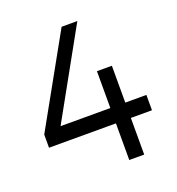

<svg xmlns="http://www.w3.org/2000/svg" viewBox="-128 -803 833 906"><g transform="rotate(-20 288.5 -350.0)"><path d="M31 -184V-250L282 -700H361L117 -261H367V-446H442V-261H548V-184H442V0H367V-184Z"/></g></svg>

Font: Trueno
Style: Lt
Weight: 300
Designer: Julieta Ulanovsky
Foundry: Julieta Ulanovsky
Version: Version 3.001b